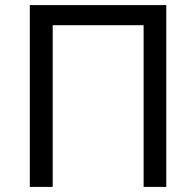

<svg xmlns="http://www.w3.org/2000/svg" viewBox="-20 -734 771 754"><path d="M97 0V-714H633V0H544V-635H187V0Z"/></svg>

Font: Noto Sans
Style: Regular
Weight: 400
Designer: Monotype Design Team
Foundry: Monotype Imaging Inc.
Version: Version 2.007